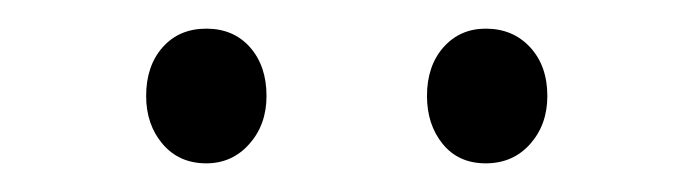

<svg xmlns="http://www.w3.org/2000/svg" viewBox="-20 -800 484 134"><path d="M124 -686Q105 -686 93.5 -699.5Q82 -713 82 -733Q82 -754 93.5 -767Q105 -780 124 -780Q143 -780 154.5 -767Q166 -754 166 -733Q166 -713 154 -699.5Q142 -686 124 -686ZM319 -686Q300 -686 289 -699.5Q278 -713 278 -733Q278 -754 289.5 -767Q301 -780 319 -780Q338 -780 350 -767Q362 -754 362 -733Q362 -713 350 -699.5Q338 -686 319 -686Z"/></svg>

Font: Yaldevi ExtraLight Light
Style: Regular
Weight: 300
Version: Version 1.100